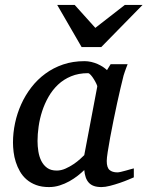

<svg xmlns="http://www.w3.org/2000/svg" viewBox="-20 -740 593 772"><path d="M371.1 -392.1Q371.6 -394.5 367.4 -403.3Q363.3 -412.1 357.4 -421.6Q351.6 -431.2 345 -438.5Q338.4 -445.8 334 -445.8Q295.9 -445.8 265.9 -433.3Q235.8 -420.9 213.4 -399.7Q190.9 -378.4 175 -350.6Q159.2 -322.8 149.4 -292.5Q139.6 -262.2 135.3 -231.4Q130.9 -200.7 130.9 -172.9Q130.9 -151.9 134.3 -130.9Q137.7 -109.9 146.2 -92.8Q154.8 -75.7 169.7 -64.9Q184.6 -54.2 208 -54.2Q225.6 -54.2 243.2 -62Q260.7 -69.8 275.9 -80.1Q291 -90.3 302.2 -100.6Q313.5 -110.8 318.8 -116.2ZM518.1 -26.9Q512.2 -24.4 496.6 -17.8Q481 -11.2 461.7 -4.6Q442.4 2 422.6 7.1Q402.8 12.2 388.2 12.2Q370.1 12.2 357.7 7.8Q345.2 3.4 337.2 -5.4Q329.1 -14.2 324.7 -26.9Q320.3 -39.6 318.8 -56.2Q307.6 -45.4 292.5 -33.4Q277.3 -21.5 259 -11.2Q240.7 -1 220 5.6Q199.2 12.2 176.8 12.2Q147.5 12.2 125.2 3.9Q103 -4.4 86.9 -18.3Q70.8 -32.2 60.3 -50.5Q49.8 -68.8 43.5 -88.6Q37.1 -108.4 34.7 -128.7Q32.2 -148.9 32.2 -167Q32.2 -205.6 40.5 -244.9Q48.8 -284.2 65.2 -320.6Q81.5 -356.9 106 -388.7Q130.4 -420.4 162.4 -443.8Q194.3 -467.3 233.6 -480.7Q272.9 -494.1 319.8 -494.1Q333.5 -494.1 346.9 -491Q360.4 -487.8 372.1 -482.7Q383.8 -477.5 393.6 -471.2Q403.3 -464.8 410.2 -458L424.8 -481.9H493.2Q490.7 -476.1 487.8 -468Q484.9 -460 481.9 -451.7Q479 -443.4 476.8 -436Q474.6 -428.7 474.1 -424.8Q470.7 -411.6 464.4 -385Q458 -358.4 450.9 -325.2Q443.8 -292 436.3 -255.6Q428.7 -219.2 422.9 -186.8Q417 -154.3 413.1 -129.2Q409.2 -104 409.2 -92.8Q409.2 -66.4 420.4 -56.6Q431.6 -46.9 452.1 -46.9Q457 -46.9 466.6 -49.1Q476.1 -51.3 486.3 -54.2Q496.6 -57.1 505.4 -59.6Q514.2 -62 518.1 -63ZM387.2 -550.8H308.1L210 -720.2H280.3L363.3 -627.9L481.9 -720.2H553.2Z"/></svg>

Font: Charis SIL APac
Style: Italic
Weight: 400
Italic angle: -11°
Foundry: SIL International
Version: Version 5.000